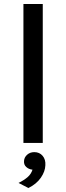

<svg xmlns="http://www.w3.org/2000/svg" viewBox="-20 -717 332 963"><path d="M73 0ZM97.5 0V-697H194.5V0ZM122.5 226 73 200.5Q99.5 187.5 117.8 172Q136 156.5 143 134Q124 132 111.5 120.5Q99 109 100.5 90.5Q101.5 72 116.2 59Q131 46 152 46Q178 46 193.8 64.5Q209.5 83 207.5 112Q206.5 143 184.8 174.5Q163 206 122.5 226Z"/></svg>

Font: Betinya Sans Medium
Style: Regular
Weight: 500
Designer: Jonathan Pinhorn
Version: Version 2.001;December 9, 2019;FontCreator 12.0.0.2547 64-bi